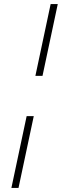

<svg xmlns="http://www.w3.org/2000/svg" viewBox="-20 -763 319 944"><path d="M154 -390 229 -743H264L189 -390ZM36 161 111 -192H146L71 161Z"/></svg>

Font: Saira SemiExpanded Thin
Style: Italic
Weight: 250
Width: 6
Italic angle: -12°
Designer: Hector Gatti with collaboration of the Omnibus-Type team
Foundry: Omnibus-Type
Version: Version 1.101